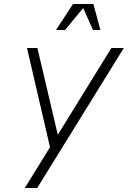

<svg xmlns="http://www.w3.org/2000/svg" viewBox="-20 -940 639 960"><path d="M104 0H166L599 -700H537L269 -266L167 -700H115L230 -204ZM260 -790H305L396 -900L445 -790H482L447 -920H345Z"/></svg>

Font: Uncut Sans Light Italic
Style: Regular
Weight: 300
Italic angle: -11°
Designer: Kasper Nordkvist
Foundry: UNCUT.wtf
Version: Version 1.304;Glyphs 3.2 (3246)